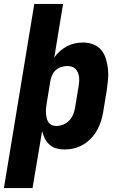

<svg xmlns="http://www.w3.org/2000/svg" viewBox="-27 -755 647 980"><path d="M-7 205 148 -735H295L250 -461Q262 -479 279 -494Q296 -509 315 -519Q334 -529 355 -533.5Q376 -538 397 -538Q424 -538 449 -528.5Q474 -519 490 -499.5Q506 -480 513.5 -455Q521 -430 524 -403.5Q527 -377 524.5 -349.5Q522 -322 518 -295L500 -185Q496 -161 488.5 -137Q481 -113 468.5 -90.5Q456 -68 438 -49Q420 -30 398 -17Q376 -4 351.5 2Q327 8 303 8Q281 8 261 2.5Q241 -3 226 -16.5Q211 -30 202 -48Q193 -66 188 -86L139 205ZM261 -112Q278 -112 295.5 -119Q313 -126 326 -139.5Q339 -153 346 -170Q353 -187 356 -204L374 -314Q376 -326 377 -338.5Q378 -351 376.5 -362.5Q375 -374 370.5 -384.5Q366 -395 358.5 -403Q351 -411 339.5 -414.5Q328 -418 316 -418Q301 -418 285.5 -413Q270 -408 258 -397.5Q246 -387 239.5 -372Q233 -357 230 -342L212 -232Q210 -219 208.5 -206Q207 -193 207.5 -180.5Q208 -168 210.5 -155.5Q213 -143 219 -133Q225 -123 236.5 -117.5Q248 -112 261 -112Z"/></svg>

Font: Iosevka Curly Slab HvExObl
Style: Regular
Weight: 900
Width: 7
Italic angle: -9°
Monospace: yes
Designer: Belleve Invis
Foundry: Belleve Invis
Version: Version 11.1.0; ttfautohint (v1.8.3)